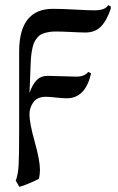

<svg xmlns="http://www.w3.org/2000/svg" viewBox="-20 -479 458 744"><path d="M409.2 -454.1V-445.8Q394.5 -400.4 371.6 -376.7Q348.6 -353 311 -353Q294.9 -353 256.8 -355Q218.8 -356.9 194.8 -356.9Q178.2 -356.9 165.5 -354.2Q152.8 -351.6 143.1 -347.4Q133.3 -343.3 126.2 -335Q119.1 -326.7 114.5 -318.6Q109.9 -310.5 106.7 -296.9Q103.5 -283.2 101.8 -271Q100.1 -258.8 99.1 -239.5Q98.1 -220.2 97.7 -204.3Q97.2 -188.5 96.2 -163.8Q95.2 -139.2 94.2 -119.1Q105.5 -150.9 121.6 -168Q137.7 -185.1 166 -185.1L272 -182.1Q306.2 -180.7 321.8 -200.2L333 -194.8Q311 -98.1 238.8 -98.1Q223.6 -98.1 196.8 -101.1Q169.9 -104 158.2 -104Q124.5 -104 109.4 -83Q94.2 -62 94.2 -36.1Q94.2 -2 114.5 70.3Q134.8 142.6 134.8 178.2Q134.8 197.8 130.9 213.9Q120.1 219.7 95.2 230.5Q70.3 241.2 55.2 245.1L41 221.2Q50.3 196.8 52.2 160.2Q54.2 123.5 54.2 32.2V-278.8Q54.2 -444.8 185.1 -444.8Q217.3 -444.8 270.5 -441.9Q323.7 -439 345.2 -439Q388.7 -439 398.9 -459Z"/></svg>

Font: Linear Smooth Low Contrast
Style: Regular
Weight: 500
Designer: Philipp H. Poll, Flanker
Foundry: Philipp H. Poll, reworked by Flanker
Version: Version 1.010 | FøM Fix